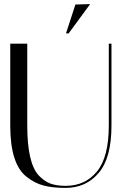

<svg xmlns="http://www.w3.org/2000/svg" viewBox="-20 -913 594 937"><path d="M511 -700H524V-300Q524 -143 462 -69.5Q400 4 300 4Q237 4 193 -7.5Q149 -19 110 -50Q30 -112 30 -300V-700H113V-301Q113 -119 168 -58Q196 -28 226.5 -17Q257 -6 300 -6Q396 -6 453.5 -76.5Q511 -147 511 -301ZM348 -891 420 -893 315 -750H302Z"/></svg>

Font: Italiana
Style: Regular
Weight: 400
Designer: Santiago Orozco
Foundry: Santiago Orozco
Version: Version 001.001